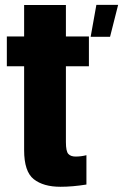

<svg xmlns="http://www.w3.org/2000/svg" viewBox="-20 -744 495 772"><path d="M223 7Q154.5 7 115.8 -23.5Q77 -54 77 -140.5V-477.5H7.5V-597.5H77V-724H245V-597.5H337.5V-477.5H245V-172.5Q245 -135.5 254.8 -125Q264.5 -114.5 284 -114.5Q306 -114.5 327.5 -120V-2Q271.5 7 223 7ZM344.5 -596 367.5 -724.5H455L422.5 -596Z"/></svg>

Font: Anybody Condensed ExtraBold
Style: Regular
Weight: 800
Width: 3
Designer: Tyler Finck
Foundry: Etcetera Type Company
Version: Version 1.010; ttfautohint (v1.8.3) -l 8 -r 50 -G 200 -x 14 